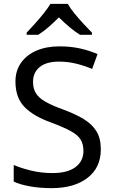

<svg xmlns="http://www.w3.org/2000/svg" viewBox="-20 -964 589 994"><path d="M502 -191Q502 -96 433 -43Q364 10 247 10Q187 10 136 1Q85 -8 51 -24V-110Q87 -94 140.5 -81Q194 -68 251 -68Q330 -68 371 -99Q412 -130 412 -183Q412 -218 397 -242Q382 -266 345 -286Q308 -306 244 -330Q152 -363 106 -411Q60 -459 60 -542Q60 -598 89 -639Q118 -680 169 -702Q220 -724 288 -724Q346 -724 395 -713Q444 -702 485 -684L457 -607Q420 -623 376 -634Q332 -645 286 -645Q219 -645 185 -616.5Q151 -588 151 -541Q151 -505 166 -481Q181 -457 215 -437.5Q249 -418 307 -397Q370 -374 413.5 -347.5Q457 -321 479.5 -284Q502 -247 502 -191ZM331 -944Q343 -922 365.5 -894.5Q388 -867 412.5 -840.5Q437 -814 456 -795V-784H394Q368 -800 340 -823.5Q312 -847 285 -874Q258 -847 231 -823.5Q204 -800 178 -784H118V-795Q136 -814 160 -840.5Q184 -867 206 -894.5Q228 -922 241 -944Z"/></svg>

Font: Apis
Style: Regular
Weight: 400
Designer: Monotype Design Team
Foundry: Monotype Imaging Inc.
Version: Version 2.000; build 0001